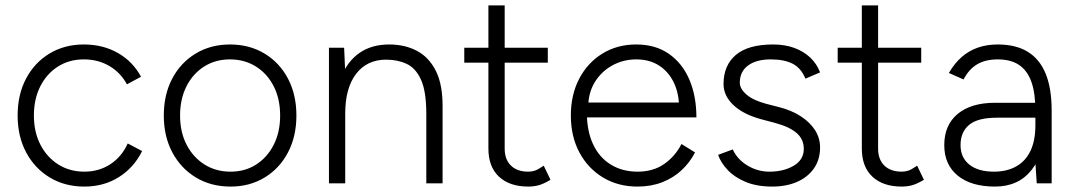

<svg xmlns="http://www.w3.org/2000/svg" viewBox="-20 -676 3958 708"><path d="M291 12Q219 12 163.5 -21.5Q108 -55 76.5 -114Q45 -173 45 -250Q45 -327 76 -386Q107 -445 162.5 -478.5Q218 -512 289 -512Q360 -512 415 -480.5Q470 -449 500 -393L448 -365Q425 -408 383.5 -432.5Q342 -457 289 -457Q235 -457 193.5 -430.5Q152 -404 128.5 -357.5Q105 -311 105 -250Q105 -189 129 -142.5Q153 -96 195 -69.5Q237 -43 291 -43Q345 -43 387 -70.5Q429 -98 451 -147L504 -119Q474 -58 418.5 -23Q363 12 291 12Z M830 12Q758 12 702.5 -21.5Q647 -55 615.5 -114Q584 -173 584 -250Q584 -327 615 -386Q646 -445 701.5 -478.5Q757 -512 828 -512Q900 -512 955.5 -478.5Q1011 -445 1042 -386Q1073 -327 1073 -250Q1073 -173 1042 -114Q1011 -55 956 -21.5Q901 12 830 12ZM830 -43Q884 -43 925 -69.5Q966 -96 989.5 -142.5Q1013 -189 1013 -250Q1013 -311 989.5 -357.5Q966 -404 924 -430.5Q882 -457 828 -457Q774 -457 732.5 -430.5Q691 -404 667.5 -357.5Q644 -311 644 -250Q644 -189 668 -142.5Q692 -96 734 -69.5Q776 -43 830 -43Z M1193 0V-500H1249L1253 -408V0ZM1552 0V-256H1612V0ZM1552 -256Q1552 -339 1532.5 -382Q1513 -425 1479.5 -440.5Q1446 -456 1404 -456Q1333 -456 1293 -403.5Q1253 -351 1253 -257H1216Q1216 -337 1239 -394Q1262 -451 1306.5 -481.5Q1351 -512 1415 -512Q1473 -512 1517.5 -488.5Q1562 -465 1587.5 -414Q1613 -363 1612 -279V-256Z M1928 12Q1859 12 1820 -24.5Q1781 -61 1781 -128V-656H1841V-128Q1841 -88 1864 -65.5Q1887 -43 1928 -43Q1940 -43 1951.5 -46.5Q1963 -50 1985 -65L2010 -13Q1983 3 1965 7.5Q1947 12 1928 12ZM1692 -445V-500H2000V-445Z M2331 12Q2259 12 2203.5 -21.5Q2148 -55 2116.5 -114Q2085 -173 2085 -250Q2085 -327 2116 -386Q2147 -445 2201.5 -478.5Q2256 -512 2326 -512Q2397 -512 2446.5 -477.5Q2496 -443 2522 -382.5Q2548 -322 2548 -243H2121L2144 -262Q2144 -193 2167 -144Q2190 -95 2232.5 -69Q2275 -43 2331 -43Q2389 -43 2429.5 -71.5Q2470 -100 2493 -145L2543 -114Q2524 -77 2493.5 -48.5Q2463 -20 2422 -4Q2381 12 2331 12ZM2149 -280 2124 -298H2509L2484 -279Q2484 -332 2464.5 -372Q2445 -412 2410 -434.5Q2375 -457 2326 -457Q2278 -457 2237.5 -434.5Q2197 -412 2173 -372.5Q2149 -333 2149 -280Z M2828 12Q2771 12 2730 -5Q2689 -22 2663.5 -49Q2638 -76 2628 -105L2682 -125Q2699 -88 2736.5 -65.5Q2774 -43 2817 -43Q2870 -43 2907 -65Q2944 -87 2944 -127Q2944 -163 2917 -186Q2890 -209 2837 -223L2788 -236Q2721 -254 2684.5 -288.5Q2648 -323 2648 -366Q2648 -435 2693.5 -473.5Q2739 -512 2831 -512Q2874 -512 2908.5 -499.5Q2943 -487 2967.5 -464Q2992 -441 3004 -409L2950 -386Q2934 -425 2903 -441Q2872 -457 2822 -457Q2769 -457 2738.5 -434.5Q2708 -412 2708 -371Q2708 -349 2732.5 -327.5Q2757 -306 2806 -293L2849 -282Q2898 -270 2932.5 -247.5Q2967 -225 2985.5 -196Q3004 -167 3004 -132Q3004 -87 2981 -54.5Q2958 -22 2918.5 -5Q2879 12 2828 12Z M3305 12Q3236 12 3197 -24.5Q3158 -61 3158 -128V-656H3218V-128Q3218 -88 3241 -65.5Q3264 -43 3305 -43Q3317 -43 3328.5 -46.5Q3340 -50 3362 -65L3387 -13Q3360 3 3342 7.5Q3324 12 3305 12ZM3069 -445V-500H3377V-445Z M3803 0 3798 -75V-268Q3798 -332 3783.5 -373.5Q3769 -415 3738.5 -436Q3708 -457 3659 -457Q3614 -457 3583.5 -439Q3553 -421 3533 -383L3479 -407Q3500 -443 3526.5 -466Q3553 -489 3586 -500.5Q3619 -512 3659 -512Q3726 -512 3770 -485Q3814 -458 3836 -404Q3858 -350 3858 -268V0ZM3649 12Q3561 12 3511.5 -28.5Q3462 -69 3462 -141Q3462 -215 3511.5 -256Q3561 -297 3649 -297H3799V-242H3657Q3585 -242 3553.5 -215.5Q3522 -189 3522 -141Q3522 -95 3554.5 -69Q3587 -43 3645 -43Q3693 -43 3727.5 -62.5Q3762 -82 3780 -120Q3798 -158 3798 -214H3833Q3833 -112 3784.5 -50Q3736 12 3649 12Z"/></svg>

Font: Figtree Light Light
Style: Regular
Weight: 300
Version: Version 2.001;gftools[0.9.30]